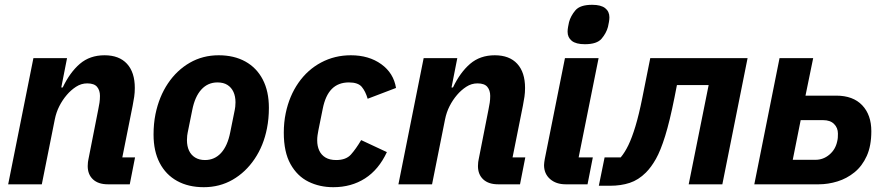

<svg xmlns="http://www.w3.org/2000/svg" viewBox="-20 -767 3693 799"><path d="M154 0H14L119 -525H259L235 -403H241Q271 -466 312.5 -501.5Q354 -537 415 -537Q476 -537 508.5 -501.5Q541 -466 541 -401Q541 -382 538.5 -364.5Q536 -347 532 -327L489 -112H542L520 0H429Q389 0 367 -20.5Q345 -41 345 -76Q345 -85 346 -92.5Q347 -100 348 -104L389 -312Q392 -326 394 -339.5Q396 -353 396 -368Q396 -391 384 -405.5Q372 -420 343 -420Q318 -420 296.5 -406Q275 -392 258 -372Q240 -351 227 -325.5Q214 -300 208 -270Z M828 12Q764 12 717 -14Q670 -40 644.5 -89Q619 -138 619 -207Q619 -230 621 -251Q623 -272 627 -292Q642 -365 679 -420Q716 -475 770 -506Q824 -537 890 -537Q954 -537 1001 -511Q1048 -485 1073.5 -436Q1099 -387 1099 -318Q1099 -296 1097 -274.5Q1095 -253 1091 -233Q1077 -161 1039.5 -105.5Q1002 -50 948 -19Q894 12 828 12ZM833 -101Q873 -101 900 -130.5Q927 -160 938 -216L957 -310Q958 -315 959 -323Q960 -331 960 -341Q960 -366 951.5 -384.5Q943 -403 926.5 -413.5Q910 -424 885 -424Q845 -424 818 -394.5Q791 -365 780 -309L761 -215Q760 -211 759 -202.5Q758 -194 758 -184Q758 -159 766.5 -140.5Q775 -122 792 -111.5Q809 -101 833 -101Z M1367 12Q1310 12 1263.5 -11Q1217 -34 1189 -84Q1161 -134 1161 -215Q1161 -236 1163 -256.5Q1165 -277 1169 -296Q1184 -368 1222 -422.5Q1260 -477 1316.5 -507Q1373 -537 1440 -537Q1515 -537 1566.5 -500Q1618 -463 1628 -401L1510 -356Q1501 -387 1485.5 -405.5Q1470 -424 1432 -424Q1388 -424 1361 -397Q1334 -370 1323 -314L1305 -225Q1303 -215 1301.5 -204.5Q1300 -194 1300 -183Q1300 -159 1308.5 -140.5Q1317 -122 1334.5 -111.5Q1352 -101 1379 -101Q1420 -101 1440.5 -124Q1461 -147 1483 -184L1590 -134Q1556 -61 1499 -24.5Q1442 12 1367 12Z M1778 0H1638L1743 -525H1883L1859 -403H1865Q1895 -466 1936.5 -501.5Q1978 -537 2039 -537Q2100 -537 2132.5 -501.5Q2165 -466 2165 -401Q2165 -382 2162.5 -364.5Q2160 -347 2156 -327L2113 -112H2166L2144 0H2053Q2013 0 1991 -20.5Q1969 -41 1969 -76Q1969 -85 1970 -92.5Q1971 -100 1972 -104L2013 -312Q2016 -326 2018 -339.5Q2020 -353 2020 -368Q2020 -391 2008 -405.5Q1996 -420 1967 -420Q1942 -420 1920.5 -406Q1899 -392 1882 -372Q1864 -351 1851 -325.5Q1838 -300 1832 -270Z M2414 -583Q2377 -583 2359.5 -597Q2342 -611 2342 -635Q2342 -644 2344 -655Q2346 -666 2348 -675Q2355 -701 2374.5 -724Q2394 -747 2444 -747Q2481 -747 2498.5 -733Q2516 -719 2516 -695Q2516 -686 2514 -675Q2512 -664 2510 -655Q2503 -629 2483.5 -606Q2464 -583 2414 -583ZM2425 0H2334Q2294 0 2269 -22Q2244 -44 2244 -80Q2244 -86 2245 -92Q2246 -98 2247 -105L2331 -525H2471L2388 -112H2447Z M2472 6 2496 -112H2563Q2580 -132 2595 -163Q2610 -194 2624.5 -242Q2639 -290 2653 -360L2686 -525H3091L2986 0H2846L2929 -413H2797L2787 -362Q2767 -262 2748 -201Q2729 -140 2709.5 -105.5Q2690 -71 2668 -49Q2637 -18 2600.5 -6Q2564 6 2519 6Z M3119 0 3224 -525H3364L3332 -369H3460Q3530 -369 3568 -329Q3606 -289 3606 -221Q3606 -160 3587 -118Q3568 -76 3536 -50Q3504 -24 3465 -12Q3426 0 3387 0ZM3279 -102H3374Q3406 -102 3431.5 -123.5Q3457 -145 3464 -179Q3466 -187 3466.5 -194Q3467 -201 3467 -211Q3467 -235 3451 -251Q3435 -267 3406 -267H3312Z"/></svg>

Font: IBM Plex Sans
Style: Italic
Weight: 400
Italic angle: -11.31°
Designer: Mike Abbink, Paul van der Laan, Pieter van Rosmalen
Foundry: Bold Monday
Version: Version 3.201